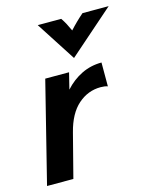

<svg xmlns="http://www.w3.org/2000/svg" viewBox="-100 -700 622 768"><g transform="rotate(-15 211.0 -315.5)"><path d="M-0.7 0 103.5 -416.7H202.1L185.4 -349.3Q216 -383.3 254.5 -402.1Q293.1 -420.8 337.5 -420.8V-322.2Q325 -326.4 308.3 -326.4Q255.6 -326.4 214.6 -290.3Q173.6 -254.2 154.9 -180.6L108.3 0ZM236.1 -466.7 129.9 -631.2H227.1Q236.1 -618.1 243.1 -604.9Q250 -591.7 257.6 -575Q272.9 -591.7 286.5 -604.9Q300 -618.1 315.3 -631.2H423.6Z"/></g></svg>

Font: Afacad SemiBold
Style: Italic
Weight: 600
Italic angle: -14°
Designer: Kristian Moeller
Foundry: Dicotype
Version: Version 1.000